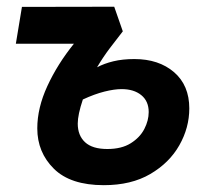

<svg xmlns="http://www.w3.org/2000/svg" viewBox="-20 -538 626 568"><path d="M287.1 9.8Q188.5 9.8 139.4 -38.8Q90.3 -87.4 90.3 -158.2Q90.3 -218.8 120.1 -283.4Q149.9 -348.1 198.7 -408.7H26.9L44.9 -517.6L317.9 -518.1L343.3 -445.3Q324.2 -420.9 304.4 -394.8Q284.7 -368.7 267.1 -338.9Q288.1 -350.1 315.4 -356.7Q342.8 -363.3 377.4 -363.3Q449.7 -363.3 494.9 -324.5Q540 -285.6 540 -217.3Q540 -160.2 510.5 -108.2Q481 -56.2 424.6 -23.2Q368.2 9.8 287.1 9.8ZM225.1 -243.7Q210 -198.7 210 -172.4Q210 -137.2 231.7 -117.2Q253.4 -97.2 297.4 -97.2Q339.8 -97.2 366.9 -114.3Q394 -131.3 407 -156.5Q419.9 -181.6 419.9 -206.5Q419.9 -238.8 397.9 -256.6Q376 -274.4 339.8 -274.4Q318.4 -274.4 289.1 -267.1Q259.8 -259.8 225.1 -243.7Z"/></svg>

Font: Cascadia Mono NF SemiBold
Style: Italic
Weight: 600
Italic angle: -10°
Monospace: yes
Designer: Aaron Bell
Foundry: Saja Typeworks
Version: Version 2404.023; ttfautohint (v1.8.4)